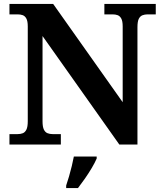

<svg xmlns="http://www.w3.org/2000/svg" viewBox="-20 -734 828 975"><path d="M28 0V-53H70Q84.3 -53 95.8 -57.5Q107.3 -62 114.2 -76Q121 -90 121 -118V-600Q121 -626.9 113.8 -639.9Q106.7 -652.9 95.2 -657Q83.7 -661 70 -661H28V-714H250L603 -215V-600Q603 -626.9 595.8 -639.9Q588.7 -652.9 577.2 -657Q565.7 -661 552 -661H510V-714H771V-661H729Q715.3 -661 703.5 -656.5Q691.7 -652 684.8 -638.4Q678 -624.9 678 -596V0H586L196 -551V-118Q196 -90 202.8 -76Q209.7 -62 221.5 -57.5Q233.3 -53 247 -53H289V0ZM316 208Q323 188 330.5 162Q338 136 344.5 109.5Q351 83 355 61H471V71Q462 92 446 119Q430 146 411.5 172.5Q393 199 376 221H316Z"/></svg>

Font: Noto Serif Kannada
Style: Regular
Weight: 400
Designer: Universal Thirst, Indian Type Foundry and the Monotype Design Team
Foundry: Monotype Imaging Inc.
Version: Version 2.003